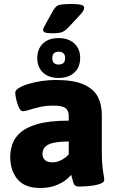

<svg xmlns="http://www.w3.org/2000/svg" viewBox="-20 -930 585 958"><path d="M181 8Q104 8 67.5 -35.5Q31 -79 31 -147Q31 -176 40.5 -207.5Q50 -239 79.5 -266.5Q109 -294 167.5 -311Q226 -328 323 -328V-352Q323 -378 307 -390.5Q291 -403 247 -403Q209 -403 178.5 -396Q148 -389 126.5 -382Q105 -375 94 -375Q83 -375 74.5 -393.5Q66 -412 61 -434Q56 -456 56 -467Q56 -480 75 -491.5Q94 -503 124.5 -512Q155 -521 190 -526Q225 -531 258 -531Q347 -531 397.5 -508.5Q448 -486 468 -447Q488 -408 488 -358V-176Q488 -128 491 -100.5Q494 -73 497 -58Q500 -43 500 -32Q500 -22 486 -15.5Q472 -9 451.5 -5.5Q431 -2 409.5 -0.5Q388 1 373 1Q352 1 346 -18Q340 -37 335 -58Q329 -49 309.5 -33Q290 -17 257.5 -4.5Q225 8 181 8ZM242 -120Q264 -120 285.5 -131Q307 -142 323 -160V-224Q252 -224 222 -209Q192 -194 192 -162Q192 -143 204 -131.5Q216 -120 242 -120ZM272 -541Q223 -541 194.5 -568Q166 -595 166 -640Q166 -686 194.5 -713Q223 -740 272 -740Q322 -740 351 -713Q380 -686 380 -640Q380 -595 351 -568Q322 -541 272 -541ZM272 -608Q305 -608 305 -640Q305 -672 272 -672Q241 -672 241 -640Q241 -608 272 -608ZM242 -764Q215 -764 205 -768Q195 -772 195 -781Q195 -786 198 -792Q201 -798 206 -807L246 -879Q253 -891 261.5 -898Q270 -905 287.5 -907.5Q305 -910 339 -910Q369 -910 384.5 -906Q400 -902 400 -891Q400 -876 376 -852L322 -794Q305 -776 290 -770Q275 -764 242 -764Z"/></svg>

Font: Asap ExtraBold
Style: Regular
Weight: 800
Designer: Pablo Cosgaya
Foundry: Omnibus-Type
Version: Version 3.001; ttfautohint (v1.8.4.7-5d5b)